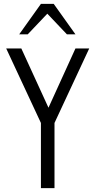

<svg xmlns="http://www.w3.org/2000/svg" viewBox="-20 -970 492 990"><path d="M191 0V-336L12 -720H90L244 -384H216L369 -720H440L261 -336V0ZM79 -793 191 -950H257L369 -793H325L195 -930H253L123 -793Z"/></svg>

Font: Instrument Sans Condensed
Style: Regular
Weight: 400
Width: 3
Designer: Rodrigo Fuenzalida
Foundry: fragTYPE
Version: Version 1.000;gftools[0.9.28]